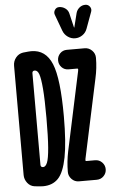

<svg xmlns="http://www.w3.org/2000/svg" viewBox="-63 -1012 627 1062"><g transform="rotate(-5 250.0 -480.5)"><path d="M452.1 -969.7Q467.8 -969.7 477.1 -957Q486.3 -944.3 481.4 -929.7L447.3 -836.9Q439.5 -815.4 420.9 -802.7Q402.3 -790 380.4 -790Q358.4 -790 339.8 -803.2Q321.3 -816.4 313.5 -836.9L279.3 -929.7Q274.4 -943.4 282.7 -956.5Q291 -969.7 306.6 -969.7Q325.2 -969.7 340.8 -958.5Q356.4 -947.3 360.4 -928.7L378.9 -850.6Q378.9 -849.6 379.9 -849.6Q380.9 -849.6 380.9 -850.6L400.4 -928.7Q405.3 -946.3 419.4 -958Q433.6 -969.7 452.1 -969.7ZM427.7 -730.5Q451.2 -730.5 468.3 -713.4Q485.4 -696.3 485.4 -672.9V-671.9Q485.4 -616.2 472.7 -559.6L378.9 -121.1Q377.9 -118.2 377.9 -112.3Q377.9 -108.4 382.8 -108.4H430.7Q454.1 -108.4 469.7 -92.3Q485.4 -76.2 485.4 -54.2Q485.4 -32.2 469.7 -16.1Q454.1 0 430.7 0H332Q308.6 0 292 -17.1Q275.4 -34.2 275.4 -56.6V-57.6Q275.4 -113.3 287.1 -169.9L380.9 -609.4Q381.8 -612.3 381.8 -618.2Q381.8 -622.1 377 -622.1H329.1Q305.7 -622.1 290.5 -638.2Q275.4 -654.3 275.4 -676.3Q275.4 -698.2 290.5 -714.4Q305.7 -730.5 329.1 -730.5ZM141.6 -95.7Q155.3 -95.7 164.6 -117.7Q173.8 -139.6 178.7 -199.7Q183.6 -259.8 183.6 -365.2Q183.6 -467.8 178.7 -526.9Q173.8 -585.9 165.5 -608.9Q157.2 -631.8 141.6 -631.8Q137.7 -631.8 135.7 -630.9Q127.9 -627.9 127.9 -618.2V-110.4Q127.9 -99.6 135.7 -96.7Q137.7 -95.7 141.6 -95.7ZM131.8 -740.2Q211.9 -740.2 246.1 -657.7Q280.3 -575.2 280.3 -365.2Q280.3 -221.7 264.2 -138.7Q248 -55.7 216.3 -22.9Q184.6 9.8 131.8 9.8Q120.1 9.8 85.9 5.9Q61.5 2.9 45.9 -17.1Q30.3 -37.1 30.3 -61.5V-668Q30.3 -693.4 45.9 -712.9Q61.5 -732.4 85.9 -736.3Q120.1 -740.2 131.8 -740.2Z"/></g></svg>

Font: Rounded Mgen+ 1mn bold
Style: Bold
Weight: 700
Designer: [Source Han Sans]
Ryoko NISHIZUKA  (kana & ideographs); Paul D. Hunt (Latin, Greek & Cyrillic); Wenlong ZHANG  (bopomofo
Version: Version 1.059.20150602